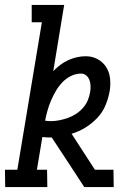

<svg xmlns="http://www.w3.org/2000/svg" viewBox="-31 -755 551 775"><path d="M-10 0 -11 -70H39L138 -665H97V-735H228L184 -468Q198 -482 213 -493.5Q228 -505 245 -512.5Q262 -520 279.5 -524Q297 -528 315 -528Q341 -528 362.5 -516.5Q384 -505 397 -485Q410 -465 413 -440Q416 -415 412 -389Q407 -360 395.5 -331.5Q384 -303 362.5 -280Q341 -257 314.5 -240.5Q288 -224 258 -215L352 -70H427L428 0H309L266 -66L178 -200H169Q162 -200 154.5 -200.5Q147 -201 140 -202L118 -70H159L160 0ZM174 -266Q191 -266 208.5 -269.5Q226 -273 243 -279Q260 -285 275.5 -295Q291 -305 303.5 -319Q316 -333 323 -349.5Q330 -366 333 -384Q335 -396 334.5 -408.5Q334 -421 330 -432Q326 -443 317 -450.5Q308 -458 296 -458Q275 -458 255 -448Q235 -438 220 -422Q205 -406 194 -387Q183 -368 174.5 -348Q166 -328 160.5 -308Q155 -288 151 -268Q157 -267 162.5 -266.5Q168 -266 174 -266Z"/></svg>

Font: Iosevka Curly Slab
Style: Italic
Weight: 400
Italic angle: -9°
Monospace: yes
Designer: Belleve Invis
Foundry: Belleve Invis
Version: Version 22.1.2; ttfautohint (v1.8.4)